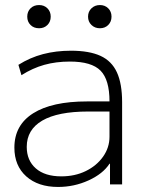

<svg xmlns="http://www.w3.org/2000/svg" viewBox="-20 -731 577 761"><path d="M210 10Q131 10 84 -32Q37 -74 37 -146Q37 -235 111.5 -282Q186 -329 325 -329H414Q414 -415 378.5 -451Q343 -487 257 -487Q202 -487 155.5 -474Q109 -461 65 -433L53 -474Q99 -503 150.5 -516.5Q202 -530 261 -530Q334 -530 378.5 -509.5Q423 -489 443.5 -444Q464 -399 464 -326V0H416V-82H414Q388 -42 331 -16Q274 10 210 10ZM223 -32Q277 -32 320 -53Q363 -74 388.5 -110Q414 -146 414 -189V-289H330Q209 -289 147.5 -253Q86 -217 86 -149Q86 -95 122 -63.5Q158 -32 223 -32ZM135 -619Q114 -619 101 -632Q88 -645 88 -665Q88 -685 101 -698Q114 -711 135 -711Q155 -711 168 -698Q181 -685 181 -665Q181 -645 168 -632Q155 -619 135 -619ZM376 -619Q356 -619 342.5 -632Q329 -645 329 -665Q329 -685 342.5 -698Q356 -711 376 -711Q396 -711 409 -698Q422 -685 422 -665Q422 -645 409 -632Q396 -619 376 -619Z"/></svg>

Font: M PLUS 2 Thin Light
Style: Regular
Weight: 300
Version: Version 1.001